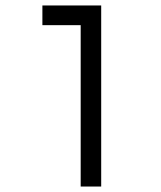

<svg xmlns="http://www.w3.org/2000/svg" viewBox="-20 -682 590 702"><path d="M275 0V-590H135V-662H350V0Z"/></svg>

Font: Questrial
Style: Regular
Weight: 400
Designer: Joe Prince, Laura Meseguer
Foundry: Joe Prince, Laura Meseguer
Version: Version 2.000; ttfautohint (v1.8.3)